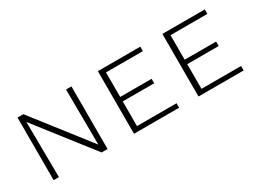

<svg xmlns="http://www.w3.org/2000/svg" viewBox="-39 -845 1624 1227"><g transform="rotate(-30 772.5 -231.0)"><path d="M456 -462H496V0H452L133 -409L137 0H98V-462H141L459 -54Z M732 -33H1024V0H691V-462H1004V-429H732V-248H964V-215H732Z M1208 -33H1500V0H1167V-462H1480V-429H1208V-248H1440V-215H1208Z"/></g></svg>

Font: EauTestSC Light
Style: Regular
Weight: 300
Designer: Christian Thalmann (Catharsis Fonts)
Version: Version 0.001;PS 000.001;hotconv 1.0.88;makeotf.lib2.5.64775